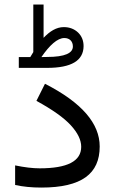

<svg xmlns="http://www.w3.org/2000/svg" viewBox="-20 -848 519 867"><path d="M64.9 -590.3V-541.5H192.9C302.2 -541.5 356.9 -574.2 357.4 -639.6C357.4 -664.6 349.1 -685.1 332.5 -701.2C315.4 -717.3 293.9 -725.6 268.1 -725.6C234.4 -725.6 204.6 -706.5 176.8 -677.2V-827.6H130.4V-612.8C126 -606.4 122.1 -598.1 116.7 -590.3ZM167 -590.3C203.6 -643.6 239.3 -676.3 270.5 -676.3C294.4 -676.3 309.1 -661.1 309.1 -638.2C309.1 -608.4 273.9 -590.8 192.4 -590.8ZM159.2 -87.9C127.9 -87.9 90.8 -92.3 48.3 -101.1V-12.7C83.5 -4.9 123 -1 166.5 -1C349.6 -1 430.2 -64 430.2 -186.5C430.2 -289.6 350.6 -384.3 183.1 -469.7L144.5 -392.6C216.8 -353 268.6 -316.4 299.8 -282.2C331.1 -248 346.7 -215.8 346.7 -185.1C346.7 -120.1 284.2 -87.9 159.2 -87.9Z"/></svg>

Font: Vazirmatn
Style: Regular
Weight: 400
Designer: Saber Rastikerdar
Foundry: Saber Rastikerdar
Version: Version 33.003